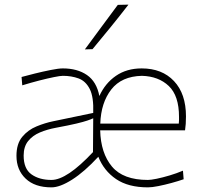

<svg xmlns="http://www.w3.org/2000/svg" viewBox="-20 -799 863 828"><path d="M202 9Q130 9 90.5 -28.8Q51 -66.5 51 -127Q51 -179 76 -209Q101 -239 137.8 -254Q174.5 -269 209 -276L382 -312Q384.5 -381 367 -415.2Q349.5 -449.5 318.8 -460.8Q288 -472 251 -472Q240 -472 212.8 -466.5Q185.5 -461 149.5 -451.8Q113.5 -442.5 76 -431L73 -467Q95 -473 130 -481.8Q165 -490.5 198.8 -497.2Q232.5 -504 251 -504Q313.5 -504 355 -475.5Q396.5 -447 408.5 -385Q433.5 -440 480 -472Q526.5 -504 591 -504Q679 -504 730.5 -449.2Q782 -394.5 782 -297Q782 -262.5 778 -237H412Q414.5 -138.5 462.8 -80.8Q511 -23 618 -23Q630.5 -23 656 -28.2Q681.5 -33.5 711.8 -42.5Q742 -51.5 769 -63L772 -26Q749 -18 719.8 -10Q690.5 -2 663 3.5Q635.5 9 618 9Q533 9 480.5 -26.8Q428 -62.5 404 -123Q344 -58 291.2 -24.5Q238.5 9 202 9ZM592 -472Q504 -470 459.8 -413Q415.5 -356 412.5 -266H751Q752 -273.5 752 -280.8Q752 -288 752 -295Q752 -386 708 -428Q664 -470 592 -472ZM202 -23Q268.5 -23 381 -143L382 -289Q372.5 -284.5 356.5 -279Q340.5 -273.5 309 -266Q277.5 -258.5 221 -248Q183.5 -241 152 -227.8Q120.5 -214.5 101.2 -190.5Q82 -166.5 82 -128Q82 -71 115.8 -47Q149.5 -23 202 -23ZM346 -586Q381.5 -634 417.2 -682.5Q453 -731 488 -778L534 -779Q496.5 -730.5 457.8 -682.8Q419 -635 379 -587Z"/></svg>

Font: Commissioner Loud Thin
Style: Regular
Weight: 100
Designer: Kostas Bartsokas
Foundry: Kostas Bartsokas
Version: Version 1.000; ttfautohint (v1.8.3)